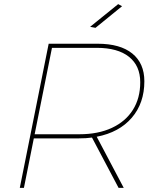

<svg xmlns="http://www.w3.org/2000/svg" viewBox="-20 -911 765 931"><path d="M449 -248 580 0H555L426 -244Q399 -240 361 -240H144L96 0H76L216 -699H453Q563 -699 621.5 -651.5Q680 -604 680 -517Q680 -411 619 -340Q558 -269 449 -248ZM660 -512Q660 -592 605.5 -635.5Q551 -679 449 -679H232L148 -260H365Q456 -260 522.5 -291Q589 -322 624.5 -378.5Q660 -435 660 -512ZM553 -891 572 -881 443 -776 417 -781Z"/></svg>

Font: Gontserrat Thin
Style: Italic
Weight: 250
Italic angle: -11.3°
Designer: Julieta Ulanovsky
Foundry: Julieta Ulanovsky
Version: Version 6.001